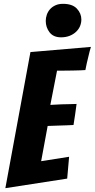

<svg xmlns="http://www.w3.org/2000/svg" viewBox="-20 -982 495 1003"><path d="M8 1 139 -710 455 -737Q448 -715 443 -692Q438 -673 433.5 -652.5Q429 -632 426 -616Q416 -615 397.5 -614.5Q379 -614 358 -613.5Q337 -613 315.5 -613Q294 -613 278 -613L243 -434Q274 -436 301 -437Q323 -438 346 -438Q369 -438 380 -439Q376 -411 372.5 -384Q369 -357 364 -329Q354 -328 331.5 -327.5Q309 -327 286 -326Q260 -325 229 -324L195 -140L341 -163L331 -49ZM299 -787Q259 -787 239 -813Q219 -839 219 -873Q219 -889 224.5 -905Q230 -921 241 -933.5Q252 -946 269 -954Q286 -962 309 -962Q358 -962 381.5 -937Q405 -912 405 -880Q405 -863 398.5 -846.5Q392 -830 378 -816.5Q364 -803 344 -795Q324 -787 299 -787Z"/></svg>

Font: Bangers
Style: Regular
Weight: 400
Designer: vernon adams
Foundry: Vernon Adams
Version: Version 2.000